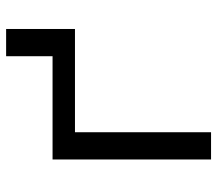

<svg xmlns="http://www.w3.org/2000/svg" viewBox="-62 -662 723 640"><g transform="rotate(-90 300.0 -341.5)"><path d="M523.9 -453.6H179.7V0H88.9V-528.3H433.1V-683.1H523.9Z"/></g></svg>

Font: Roboto Mono
Style: Regular
Weight: 400
Designer: Google
Version: Version 2.000985; 2015; ttfautohint (v1.3)